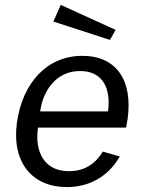

<svg xmlns="http://www.w3.org/2000/svg" viewBox="-20 -754 595 784"><path d="M228 -734 198 -666 429 -591 452 -632ZM135 -233H495L501 -268C523 -425 456 -526 316 -526C173 -526 72 -417 49 -253C27 -88 114 10 253 10C342 10 421 -31 469 -115L400 -135C369 -85 326 -55 261 -55C161 -55 121 -134 135 -233ZM144 -299C155 -382 208 -464 307 -464C399 -464 434 -394 421 -299Z"/></svg>

Font: United Sans
Style: Italic
Weight: 400
Italic angle: -8°
Designer: Pablo Impallari, Rodrigo Fuenzalida (Modified by Dan O. Williams)
Version: Version 1.000;PS 001.000;hotconv 1.0.88;makeotf.lib2.5.64775